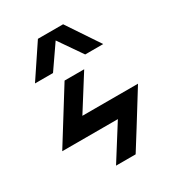

<svg xmlns="http://www.w3.org/2000/svg" viewBox="-174 -824 848 928"><g transform="rotate(-30 250.0 -360.0)"><path d="M59.6 -540Q85 -540 160.2 -540Q182.6 -572.3 250 -669.9Q272.5 -637.7 339.8 -540Q365.2 -540 440.4 -540Q410.2 -585 320.3 -719.7Q285.2 -719.7 179.7 -719.7Q150.4 -674.8 59.6 -540ZM190.4 -480.5Q144.5 -407.2 9.8 -190.4Q87.9 -190.4 320.3 -190.4Q290 -142.6 200.2 0Q227.5 0 309.6 0Q355.5 -72.3 490.2 -290Q412.1 -290 179.7 -290Q210 -337.9 299.8 -480.5Q272.5 -480.5 190.4 -480.5Z"/></g></svg>

Font: Alibu-Mazigh Belqasem 1
Style: Bold
Weight: 400
Designer: Mazigh Mubarik Belqasem
Version: Version 1.0